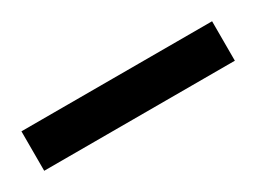

<svg xmlns="http://www.w3.org/2000/svg" viewBox="-33 -153 329 247"><g transform="rotate(-30 131.5 -29.5)"><path d="M-9.8 0V-58.6H273.4V0Z"/></g></svg>

Font: Vazir Thin FD-WOL-UI
Style: Thin-FD-WOL-UI
Weight: 100
Designer: Saber Rastikerdar
Foundry: Saber Rastikerdar
Version: Version 30.1.0